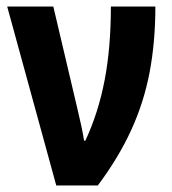

<svg xmlns="http://www.w3.org/2000/svg" viewBox="-20 -567 527 587"><path d="M152 0 2 -547H143L217 -233Q223 -208 228.5 -182.5Q234 -157 237 -137H241Q281 -223 300 -322.5Q319 -422 319 -547H455Q455 -439 437.5 -346.5Q420 -254 381 -169Q342 -84 279 0Z"/></svg>

Font: Noto Sans Condensed
Style: Bold
Weight: 700
Width: 3
Designer: Monotype Design Team
Foundry: Monotype Imaging Inc.
Version: Version 2.013; ttfautohint (v1.8.4.7-5d5b)